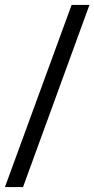

<svg xmlns="http://www.w3.org/2000/svg" viewBox="-27 -748 381 775"><path d="M262 -728H334L66 7H-7Z"/></svg>

Font: Rosario Medium
Style: Regular
Weight: 500
Version: Version 1.201